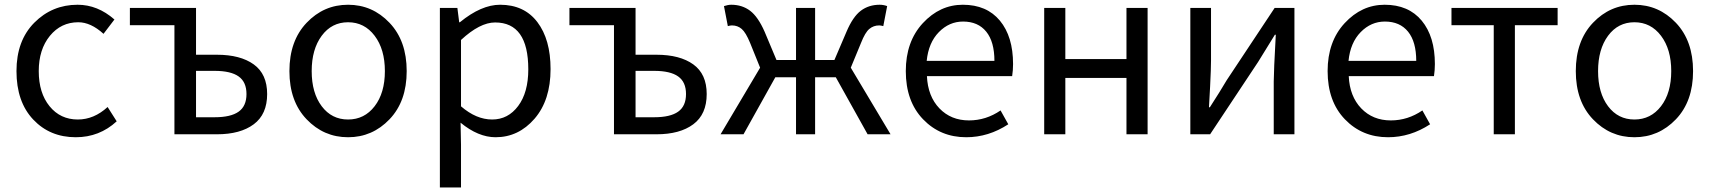

<svg xmlns="http://www.w3.org/2000/svg" viewBox="-20 -577 7346 825"><path d="M305.7 12.7Q194.3 12.7 122.6 -63.5Q50.8 -139.6 50.8 -271.5Q50.8 -402.3 127.4 -479.5Q204.1 -556.6 313.5 -556.6Q399.4 -556.6 471.7 -493.2L424.8 -431.6Q370.1 -481.4 316.4 -481.4Q242.2 -481.4 194.3 -422.9Q146.5 -364.3 146.5 -271.5Q146.5 -177.7 192.9 -120.6Q239.3 -63.5 314.5 -63.5Q383.8 -63.5 442.4 -117.2L481.4 -55.7Q407.2 12.7 305.7 12.7Z M729.5 0V-468.8H538.1V-543H822.3V-341.8H912.1Q1012.7 -341.8 1070.3 -300.3Q1127.9 -258.8 1127.9 -172.9Q1127.9 -85.9 1070.3 -43Q1012.7 0 912.1 0ZM822.3 -73.2H902.3Q971.7 -73.2 1005.4 -97.2Q1039.1 -121.1 1039.1 -172.9Q1039.1 -224.6 1005.4 -248.5Q971.7 -272.5 902.3 -272.5H822.3Z M1653.8 -64.5Q1580.1 12.7 1475.6 12.7Q1371.1 12.7 1297.4 -64.5Q1223.6 -141.6 1223.6 -271.5Q1223.6 -401.4 1297.4 -479Q1371.1 -556.6 1475.6 -556.6Q1580.1 -556.6 1653.8 -479Q1727.5 -401.4 1727.5 -271.5Q1727.5 -141.6 1653.8 -64.5ZM1362.3 -120.6Q1405.3 -63.5 1475.6 -63.5Q1545.9 -63.5 1589.8 -120.6Q1633.8 -177.7 1633.8 -271.5Q1633.8 -365.2 1589.8 -423.3Q1545.9 -481.4 1475.6 -481.4Q1405.3 -481.4 1362.3 -423.3Q1319.3 -365.2 1319.3 -271.5Q1319.3 -177.7 1362.3 -120.6Z M1870.1 228.5V-543H1945.3L1953.1 -481.4H1956.1Q2047.9 -556.6 2128.9 -556.6Q2232.4 -556.6 2289.1 -481.9Q2345.7 -407.2 2345.7 -280.3Q2345.7 -146.5 2276.9 -66.9Q2208 12.7 2109.4 12.7Q2035.2 12.7 1959 -49.8L1960.9 44.9V228.5ZM2250 -279.3Q2250 -480.5 2107.4 -480.5Q2042 -480.5 1960.9 -405.3V-120.1Q2026.4 -63.5 2094.7 -63.5Q2163.1 -63.5 2206.5 -121.6Q2250 -179.7 2250 -279.3Z M2618.2 0V-468.8H2426.8V-543H2710.9V-341.8H2800.8Q2901.4 -341.8 2959 -300.3Q3016.6 -258.8 3016.6 -172.9Q3016.6 -85.9 2959 -43Q2901.4 0 2800.8 0ZM2710.9 -73.2H2791Q2860.4 -73.2 2894 -97.2Q2927.7 -121.1 2927.7 -172.9Q2927.7 -224.6 2894 -248.5Q2860.4 -272.5 2791 -272.5H2710.9Z M3635.7 -286.1 3806.6 0H3708L3571.3 -245.1H3482.4V0H3400.4V-245.1H3311.5L3174.8 0H3076.2L3246.1 -286.1L3203.1 -392.6Q3184.6 -437.5 3167 -452.6Q3149.4 -467.8 3125 -467.8Q3118.2 -467.8 3107.4 -464.8L3090.8 -550.8Q3108.4 -556.6 3122.1 -556.6Q3168.9 -556.6 3203.1 -530.8Q3237.3 -504.9 3265.6 -440.4L3316.4 -319.3H3400.4V-543H3482.4V-319.3H3565.4L3617.2 -440.4Q3644.5 -504.9 3678.7 -530.8Q3712.9 -556.6 3759.8 -556.6Q3776.4 -556.6 3792 -550.8L3775.4 -464.8Q3764.6 -467.8 3757.8 -467.8Q3733.4 -467.8 3715.3 -452.6Q3697.3 -437.5 3679.7 -392.6Z M4131.8 12.7Q4020.5 12.7 3946.3 -64.5Q3872.1 -141.6 3872.1 -271.5Q3872.1 -398.4 3945.3 -477.5Q4018.6 -556.6 4117.2 -556.6Q4219.7 -556.6 4276.4 -488.3Q4333 -419.9 4333 -301.8Q4333 -275.4 4329.1 -250H3962.9Q3966.8 -163.1 4016.6 -111.3Q4066.4 -59.6 4143.6 -59.6Q4216.8 -59.6 4279.3 -102.5L4312.5 -43Q4227.5 12.7 4131.8 12.7ZM3961.9 -315.4H4252.9Q4252.9 -397.5 4217.8 -440.9Q4182.6 -484.4 4118.2 -484.4Q4058.6 -484.4 4014.2 -439Q3969.7 -393.6 3961.9 -315.4Z M4466.8 0V-543H4557.6V-323.2H4820.3V-543H4911.1V0H4820.3V-242.2H4557.6V0Z M5094.7 0V-543H5183.6V-316.4Q5183.6 -283.2 5179.7 -205.6Q5175.8 -127.9 5174.8 -116.2H5178.7Q5221.7 -182.6 5251 -232.4L5457 -543H5542V0H5453.1V-226.6Q5453.1 -267.6 5461.9 -427.7H5458Q5406.2 -344.7 5385.7 -310.5L5179.7 0Z M5944.3 12.7Q5833 12.7 5758.8 -64.5Q5684.6 -141.6 5684.6 -271.5Q5684.6 -398.4 5757.8 -477.5Q5831.1 -556.6 5929.7 -556.6Q6032.2 -556.6 6088.9 -488.3Q6145.5 -419.9 6145.5 -301.8Q6145.5 -275.4 6141.6 -250H5775.4Q5779.3 -163.1 5829.1 -111.3Q5878.9 -59.6 5956.1 -59.6Q6029.3 -59.6 6091.8 -102.5L6125 -43Q6040 12.7 5944.3 12.7ZM5774.4 -315.4H6065.4Q6065.4 -397.5 6030.3 -440.9Q5995.1 -484.4 5930.7 -484.4Q5871.1 -484.4 5826.7 -439Q5782.2 -393.6 5774.4 -315.4Z M6398.4 0V-468.8H6216.8V-543H6672.9V-468.8H6489.3V0Z M7181.2 -64.5Q7107.4 12.7 7002.9 12.7Q6898.4 12.7 6824.7 -64.5Q6751 -141.6 6751 -271.5Q6751 -401.4 6824.7 -479Q6898.4 -556.6 7002.9 -556.6Q7107.4 -556.6 7181.2 -479Q7254.9 -401.4 7254.9 -271.5Q7254.9 -141.6 7181.2 -64.5ZM6889.6 -120.6Q6932.6 -63.5 7002.9 -63.5Q7073.2 -63.5 7117.2 -120.6Q7161.1 -177.7 7161.1 -271.5Q7161.1 -365.2 7117.2 -423.3Q7073.2 -481.4 7002.9 -481.4Q6932.6 -481.4 6889.6 -423.3Q6846.7 -365.2 6846.7 -271.5Q6846.7 -177.7 6889.6 -120.6Z"/></svg>

Font: irohakakuC Regular
Style: Regular
Weight: 400
Designer: [Source Han Sans]
Ryoko NISHIZUKA Ë•øÂ°öÊ∂ºÂ≠ê (kana & ideographs); Paul D. Hunt (Latin, Greek & Cyrillic); Wenlong ZHAN
Version: Version 1.001.20160904